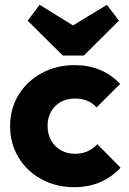

<svg xmlns="http://www.w3.org/2000/svg" viewBox="-20 -768 536 799"><path d="M289 11Q214 11 153 -22Q92 -55 57 -113Q22 -171 22 -243Q22 -316 57.5 -373.5Q93 -431 154 -464Q215 -497 291 -497Q348 -497 395.5 -477.5Q443 -458 480 -419L382 -321Q365 -340 342.5 -349Q320 -358 291 -358Q258 -358 232.5 -343.5Q207 -329 192.5 -303.5Q178 -278 178 -244Q178 -210 192.5 -184Q207 -158 233 -143Q259 -128 291 -128Q321 -128 344.5 -138.5Q368 -149 385 -168L482 -70Q444 -30 396 -9.5Q348 11 289 11ZM425 -748 475 -682 329 -537H241L95 -682L145 -748L342 -626L226 -627Z"/></svg>

Font: Outfit Thin
Style: Bold
Weight: 700
Version: Version 1.100;gftools[0.9.27]